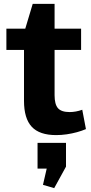

<svg xmlns="http://www.w3.org/2000/svg" viewBox="-20 -688 472 992"><path d="M270 10Q184 10 144 -33Q104 -76 104 -167V-518L149 -668H262V-196Q262 -149 279.5 -129Q297 -109 340 -109Q355 -109 372 -112Q389 -115 405 -121L424 -21Q403 -12 377.5 -5Q352 2 324.5 6Q297 10 270 10ZM13 -540H399V-430H13ZM321 50V173L260 284L202 267L240 102L300 183H174V50Z"/></svg>

Font: Pathway Extreme
Style: Bold
Weight: 700
Designer: Eduardo Rodriguez Tunni
Foundry: Eduardo Rodriguez Tunni
Version: Version 1.001;gftools[0.9.26]